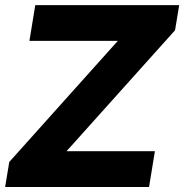

<svg xmlns="http://www.w3.org/2000/svg" viewBox="-20 -748 737 768"><path d="M0.5 0 17.1 -100.1 451.2 -584.5H97.7L121.1 -727.5H696.8L680.2 -627L246.1 -143.1H599.6L576.2 0Z"/></svg>

Font: Inter Display Extra Bold
Style: Italic
Weight: 800
Italic angle: -9.39999°
Designer: Rasmus Andersson
Foundry: rsms
Version: Version 4.000;git-4fc901f